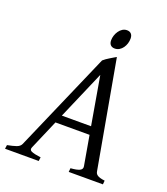

<svg xmlns="http://www.w3.org/2000/svg" viewBox="-161 -891 864 992"><g transform="rotate(20 271.5 -395.5)"><path d="M181.2 -216.8 111.3 -54.2Q104.5 -39.1 118.9 -32.5Q133.3 -25.9 170.9 -21L168 0H-17.1L-14.2 -21Q16.6 -26.9 35.2 -33.4Q53.7 -40 60.1 -54.2L297.9 -600.1Q304.2 -606 313 -612.1Q321.8 -618.2 331.1 -623.8Q340.3 -629.4 348.9 -634.5Q357.4 -639.6 363.8 -643.1L469.2 -54.2Q470.2 -47.4 472.9 -42.2Q475.6 -37.1 481.4 -33Q487.3 -28.8 497.3 -25.9Q507.3 -22.9 522.9 -21L521 0H333L335 -21Q369.6 -23.4 384.8 -31Q399.9 -38.6 397 -54.2L368.7 -216.8ZM360.8 -261.2 314.9 -526.9 200.2 -261.2ZM397.9 -756.3Q397.9 -742.7 393.8 -729.2Q389.6 -715.8 381.8 -704.8Q374 -693.8 362.8 -687Q351.6 -680.2 337.9 -680.2Q322.8 -680.2 314.5 -689Q306.2 -697.8 306.2 -714.4Q306.2 -727.5 310.5 -741Q314.9 -754.4 322.8 -765.6Q330.6 -776.9 341.6 -783.9Q352.5 -791 366.2 -791Q381.3 -791 389.6 -782Q397.9 -772.9 397.9 -756.3Z"/></g></svg>

Font: Gentium Plus Phon
Style: Italic
Weight: 400
Italic angle: -8°
Designer: J. Victor Gaultney, Annie Olsen, Iska Routamaa, Becca Hirsbrunner
Foundry: SIL International
Version: Version 5.000